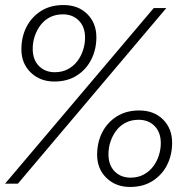

<svg xmlns="http://www.w3.org/2000/svg" viewBox="-44 -730 714 763"><path d="M-24 0 567 -698H617L27 0ZM473 13Q416 13 379 -23Q342 -59 342 -115Q342 -164 362 -203.5Q382 -243 419.5 -267Q457 -291 509 -291Q568 -291 604 -255Q640 -219 640 -163Q640 -114 620 -74.5Q600 -35 562.5 -11Q525 13 473 13ZM475 -24Q504 -24 526.5 -36Q549 -48 564 -67.5Q579 -87 587 -111.5Q595 -136 595 -161Q595 -204 570.5 -229Q546 -254 507 -254Q478 -254 455.5 -242.5Q433 -231 418 -211Q403 -191 395 -167Q387 -143 387 -117Q387 -74 411.5 -49Q436 -24 475 -24ZM172 -406Q115 -406 78 -442Q41 -478 41 -534Q41 -583 61 -622.5Q81 -662 118.5 -686Q156 -710 208 -710Q267 -710 303 -674Q339 -638 339 -582Q339 -534 319 -494Q299 -454 261.5 -430Q224 -406 172 -406ZM174 -443Q203 -443 225.5 -455Q248 -467 263 -486.5Q278 -506 286 -530.5Q294 -555 294 -580Q294 -623 269.5 -648Q245 -673 206 -673Q177 -673 154.5 -661.5Q132 -650 117 -630Q102 -610 94 -586Q86 -562 86 -536Q86 -493 110.5 -468Q135 -443 174 -443Z"/></svg>

Font: Azeret Mono Thin Thin
Style: Italic
Weight: 250
Italic angle: -12°
Version: Version 1.002